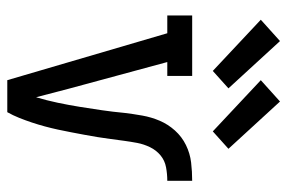

<svg xmlns="http://www.w3.org/2000/svg" viewBox="-154 -654 807 540"><g transform="rotate(90 250.0 -383.5)"><path d="M205 0 73 -450H23V-520H193V-450H154L229 -173Q235 -150 241 -127Q247 -104 253 -81Q262 -111 268.5 -142Q275 -173 280 -204Q285 -235 289.5 -266Q294 -297 297 -329Q300 -354 304.5 -379.5Q309 -405 319 -428.5Q329 -452 346.5 -471.5Q364 -491 387.5 -502.5Q411 -514 436.5 -517Q462 -520 488 -520V-450Q469 -450 450 -446.5Q431 -443 416.5 -431Q402 -419 393.5 -401.5Q385 -384 381.5 -365.5Q378 -347 375.5 -328.5Q373 -310 370.5 -291Q368 -272 365 -253.5Q362 -235 358.5 -216.5Q355 -198 351.5 -179.5Q348 -161 344 -142.5Q340 -124 335 -105.5Q330 -87 324 -69Q318 -51 311 -33.5Q304 -16 295 0ZM349 -578 205 -713 265 -767 398 -622ZM179 -578 35 -713 95 -767 228 -622Z"/></g></svg>

Font: Iosevka Slab
Style: Regular
Weight: 400
Monospace: yes
Designer: Belleve Invis
Foundry: Belleve Invis
Version: Version 11.2.4; ttfautohint (v1.8.3)